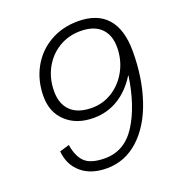

<svg xmlns="http://www.w3.org/2000/svg" viewBox="-131 -817 862 933"><g transform="rotate(-20 300.5 -350.0)"><path d="M78 -145 128 -160Q138 -97 169.5 -68Q201 -39 272 -39Q374 -39 434 -133.5Q494 -228 516 -378H514Q473 -312 415.5 -277Q358 -242 288 -242Q200 -242 146.5 -291.5Q93 -341 93 -423Q93 -505 129 -570.5Q165 -636 229 -673Q293 -710 375 -710Q474 -710 525 -652.5Q576 -595 576 -482Q576 -344 538 -231.5Q500 -119 429 -54.5Q358 10 264 10Q183 10 133.5 -32Q84 -74 78 -145ZM511 -527Q511 -590 475 -625.5Q439 -661 369 -661Q307 -661 257 -630.5Q207 -600 178.5 -547Q150 -494 150 -429Q150 -363 187.5 -327Q225 -291 297 -291Q356 -291 405 -323Q454 -355 482.5 -409Q511 -463 511 -527Z"/></g></svg>

Font: Niramit ExtraLight
Style: Italic
Weight: 200
Italic angle: -10°
Designer: Katatrad Aksorn Co.,Ltd.
Foundry: Cadson Demak Co.,Ltd.
Version: Version 1.000; ttfautohint (v1.6)